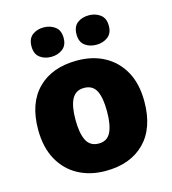

<svg xmlns="http://www.w3.org/2000/svg" viewBox="-114 -861 865 964"><g transform="rotate(-15 318.5 -378.5)"><path d="M594 -278Q594 -139 520 -64.5Q446 10 317 10Q237 10 175 -23.5Q113 -57 77.5 -121.5Q42 -186 42 -278Q42 -415 116 -489Q190 -563 320 -563Q400 -563 461.5 -530Q523 -497 558.5 -433.5Q594 -370 594 -278ZM236 -278Q236 -207 255 -169.5Q274 -132 319 -132Q363 -132 381.5 -169.5Q400 -207 400 -278Q400 -349 381.5 -385Q363 -421 318 -421Q275 -421 255.5 -385Q236 -349 236 -278ZM118 -690Q118 -730 142 -748.5Q166 -767 201 -767Q235 -767 260 -748.5Q285 -730 285 -690Q285 -651 260 -632.5Q235 -614 201 -614Q166 -614 142 -632.5Q118 -651 118 -690ZM352 -690Q352 -730 376 -748.5Q400 -767 436 -767Q470 -767 495 -748.5Q520 -730 520 -690Q520 -651 495 -632.5Q470 -614 436 -614Q400 -614 376 -632.5Q352 -651 352 -690Z"/></g></svg>

Font: Noto Sans Thaana Black
Style: Regular
Weight: 900
Designer: David Williams
Foundry: Google Inc.
Version: Version 3.001; ttfautohint (v1.8.4.7-5d5b)